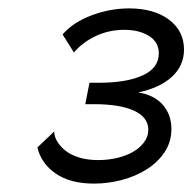

<svg xmlns="http://www.w3.org/2000/svg" viewBox="-20 -831 458 457"><path d="M204 -394Q147 -394 112.5 -418Q78 -442 69 -480L109 -518Q109 -507 115.5 -495.5Q122 -484 134.5 -473.5Q147 -463 167 -456.5Q187 -450 214 -450Q237 -450 258.5 -455Q280 -460 296.5 -469.5Q313 -479 323 -492.5Q333 -506 333 -522Q333 -552 299 -567.5Q265 -583 205 -583H183L193 -634H215Q281 -634 319.5 -651.5Q358 -669 358 -704Q358 -731 334.5 -745.5Q311 -760 276 -760Q239 -760 207.5 -745Q176 -730 156 -706L129 -749Q154 -778 198 -794.5Q242 -811 287 -811Q347 -811 382.5 -784Q418 -757 418 -713Q418 -675 389.5 -648.5Q361 -622 309 -611Q347 -605 367.5 -581.5Q388 -558 388 -524Q388 -493 371.5 -468.5Q355 -444 328.5 -427.5Q302 -411 269.5 -402.5Q237 -394 204 -394Z"/></svg>

Font: PTCRaleway Medium
Style: Italic
Weight: 500
Italic angle: -12°
Designer: Matt McInerney, Pablo Impallari, Rodrigo Fuenzalida
Foundry: Matt McInerney, Pablo Impallari, Rodrigo Fuenzalida
Version: Version 3.000g; ttfautohint (v1.5) -l 8 -r 28 -G 28 -x 14 -D